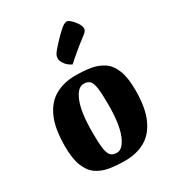

<svg xmlns="http://www.w3.org/2000/svg" viewBox="-193 -916 953 1044"><g transform="rotate(-30 283.5 -394.5)"><path d="M285.4 13Q232.6 13 187.8 5.7Q143 -1.7 109.7 -24.7Q76.4 -47.6 58 -94.2Q39.6 -140.7 39.6 -219Q39.6 -331.2 70.3 -398.1Q101 -465 155.4 -494.5Q209.8 -524 279.6 -524Q332.4 -524 376.7 -516.7Q421 -509.3 454.4 -486.3Q487.9 -463.4 506.3 -416.8Q524.7 -370.3 524.7 -292Q524.7 -180.5 493.9 -113.3Q463.2 -46 409.7 -16.5Q356.2 13 285.4 13ZM267.7 -46.9Q305.4 -46.9 331.5 -110.5Q357.7 -174.1 357.7 -299.1Q357.7 -367.6 352.5 -402.6Q347.3 -437.7 334.3 -450.1Q321.3 -462.6 296.8 -462.6Q258.6 -462.6 232.7 -399Q206.8 -335.4 206.8 -209.6Q206.8 -142.2 212 -107.1Q217.2 -72 230.3 -59.5Q243.4 -46.9 267.7 -46.9ZM298.5 -583.4Q271.8 -596 258 -616.2Q244.2 -636.4 244.2 -648.7Q244.2 -658 246.1 -665.4Q248 -672.8 253.8 -681.3Q257 -686.6 264.3 -695.3Q271.6 -704 281.1 -714.4Q290.5 -724.8 300.4 -735.2Q310.3 -745.5 319.8 -755.1Q329.3 -764.6 336.5 -771.2Q355.6 -789.5 366.9 -795.8Q378.3 -802.1 386.5 -802.1Q396.3 -802.1 411.3 -788.5Q426.2 -775 438.3 -756.3Q450.3 -737.6 450.3 -722.5Q450.3 -717 446.8 -709.5Q443.3 -701.9 431.5 -693.1Q415.5 -681.4 395.3 -665.3Q375.1 -649.3 355.8 -633.2Q336.5 -617.2 321.1 -603.7Q305.8 -590.2 298.5 -583.4Z"/></g></svg>

Font: Briem Hand Thin
Style: Regular
Weight: 100
Designer: Gunnlaugur SE Briem, Eben Sorkin
Foundry: Sorkin Type Co.
Version: Version 1.003